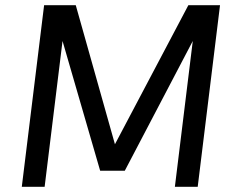

<svg xmlns="http://www.w3.org/2000/svg" viewBox="-20 -720 908 740"><path d="M423 -164 706 -700H828L742 0H654L723 -562L461 -62H366L221 -562L152 0H64L150 -700H272Z"/></svg>

Font: Inclusive Sans
Style: Italic
Weight: 400
Italic angle: -7°
Designer: Olivia King
Foundry: Olivia King
Version: Version 2.004